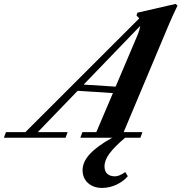

<svg xmlns="http://www.w3.org/2000/svg" viewBox="-91 -696 917 970"><path d="M-71.3 0 -61 -28.3H37.1L612.3 -603Q607.4 -610.8 598.6 -616.7L603 -631.8L796.4 -676.3L805.7 -667.5Q779.8 -613.8 763.7 -575.7L533.7 -28.3H628.4L618.2 0H541Q487.8 44.9 462.4 79.1Q437 113.3 437 144.5Q437 168.9 450.9 181.9Q464.8 194.8 490.2 194.8Q511.2 194.8 542 173.3L554.7 194.3Q532.2 220.7 497.1 237.1Q461.9 253.4 424.3 253.4Q381.3 253.4 353.8 228.8Q326.2 204.1 326.2 163.6Q326.2 122.1 363 82Q399.9 42 475.6 0H314.9L325.2 -28.3H395.5L479.5 -225.6L301.3 -237.3L99.6 -28.3H250.5L240.2 0ZM599.6 -508.8Q614.3 -542 617.2 -564.9L331.5 -268.6L493.2 -258.3Z"/></svg>

Font: Elstob
Style: Bold Italic
Weight: 700
Italic angle: -20°
Designer: Peter S. Baker
Version: Version 1.015